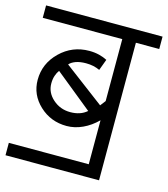

<svg xmlns="http://www.w3.org/2000/svg" viewBox="-122 -734 767 877"><g transform="rotate(15 261.5 -295.5)"><path d="M219.7 -208Q243.2 -208 262.7 -214.4Q282.2 -220.7 297.9 -234.4L122.1 -377Q113.3 -365.2 107.9 -349.1Q102.5 -333 102.5 -312.5Q102.5 -269.5 137.2 -238.8Q171.9 -208 219.7 -208ZM38.1 -312.5Q38.1 -389.6 95.2 -445.3Q152.3 -501 232.4 -501Q257.8 -501 279.3 -495.6Q300.8 -490.2 317.4 -481.4L297.9 -428.7Q283.2 -435.5 267.1 -439Q251 -442.4 232.4 -442.4Q204.1 -442.4 184.1 -435.1Q164.1 -427.7 154.3 -416L343.8 -273.4L363.3 -298.8V-591.8H-12.7V-650.4H538.1V-591.8H427.7V0V58.6H-14.6V0H363.3V-208Q332 -176.8 294.9 -159.7Q257.8 -142.6 219.7 -142.6Q144.5 -142.6 91.3 -192.4Q38.1 -242.2 38.1 -312.5Z"/></g></svg>

Font: Lohit Marathi
Style: Regular
Weight: 400
Version: 2.94.2